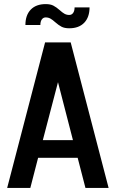

<svg xmlns="http://www.w3.org/2000/svg" viewBox="-20 -917 565 937"><path d="M510 0H397L359 -147H166L128 0H15L200 -710H325ZM263 -516 189 -233H336ZM417 -881Q417 -833 391 -806Q365 -779 318 -779Q295 -779 280.5 -786.5Q266 -794 249 -809Q237 -820 226.5 -826Q216 -832 203 -832Q191 -832 184 -822Q177 -812 177 -795H104Q104 -843 130 -870Q156 -897 203 -897Q226 -897 240.5 -889.5Q255 -882 272 -867Q284 -856 294.5 -850Q305 -844 318 -844Q330 -844 337 -854Q344 -864 344 -881Z"/></svg>

Font: Akshar Medium
Style: Regular
Weight: 500
Designer: Tall Chai
Foundry: Tall Chai
Version: Version 1.000